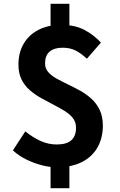

<svg xmlns="http://www.w3.org/2000/svg" viewBox="-20 -866 630 1010"><path d="M278 14Q241 14 199 3Q157 -8 117.5 -27.5Q78 -47 48 -75L113 -175Q154 -142 194.5 -124Q235 -106 278 -106Q331 -106 355.5 -128.5Q380 -151 380 -194Q380 -223 364 -244Q348 -265 320.5 -282Q293 -299 261 -315.5Q229 -332 196.5 -350Q164 -368 136.5 -392Q109 -416 93 -448.5Q77 -481 77 -526Q77 -589 104.5 -636Q132 -683 182.5 -709Q233 -735 302 -735Q374 -735 423.5 -709Q473 -683 511 -642L437 -557Q406 -586 377 -600.5Q348 -615 309 -615Q265 -615 241 -594.5Q217 -574 217 -532Q217 -506 233.5 -487Q250 -468 277 -453Q304 -438 336.5 -422.5Q369 -407 401.5 -389Q434 -371 461 -346.5Q488 -322 504.5 -287.5Q521 -253 521 -205Q521 -141 493.5 -91.5Q466 -42 411.5 -14Q357 14 278 14ZM246 124V-45H345V124ZM246 -688V-846H345V-688Z"/></svg>

Font: Noto Sans TC Thin
Style: Bold
Weight: 700
Version: Version 2.004-H2;hotconv 1.0.118;makeotfexe 2.5.65603